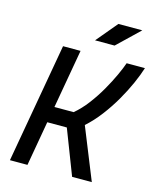

<svg xmlns="http://www.w3.org/2000/svg" viewBox="-129 -985 888 1075"><g transform="rotate(15 314.5 -447.0)"><path d="M32.7 0 154.8 -693.4H256.3L196.3 -352.1H307.6Q346.7 -384.8 381.6 -430.9Q416.5 -477.1 444.8 -526.6Q473.1 -576.2 493.4 -620.4Q513.7 -664.6 523.4 -693.4H629.4Q616.7 -652.3 593.8 -600.6Q570.8 -548.8 539.3 -494.1Q507.8 -439.5 469.2 -388.7Q430.7 -337.9 386.7 -298.8L507.3 0H393.1L293 -259.3H179.7L134.3 0ZM319.3 -771.5 421.9 -894H560.5L432.6 -771.5Z"/></g></svg>

Font: CaskaydiaCove NFP
Style: Italic
Weight: 400
Italic angle: -10°
Designer: Aaron Bell
Foundry: Saja Typeworks
Version: Version 2111.001; VTT 6.35;Nerd Fonts 3.1.1